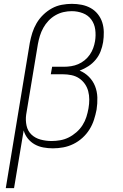

<svg xmlns="http://www.w3.org/2000/svg" viewBox="-20 -763 640 998"><path d="M10 215 135 -541Q140 -567 148 -592.5Q156 -618 170 -642Q184 -666 204.5 -686Q225 -706 249.5 -719.5Q274 -733 301 -738Q328 -743 353 -743Q380 -743 405 -738Q430 -733 451.5 -721Q473 -709 488.5 -689.5Q504 -670 511.5 -646.5Q519 -623 519.5 -596.5Q520 -570 516 -544Q512 -520 503 -496.5Q494 -473 477.5 -453Q461 -433 439.5 -419Q418 -405 394 -396Q421 -385 442 -364Q463 -343 474 -315.5Q485 -288 486 -256.5Q487 -225 482 -193Q477 -167 468.5 -140.5Q460 -114 445 -90Q430 -66 408.5 -46.5Q387 -27 361.5 -14.5Q336 -2 309 3Q282 8 255 8Q230 8 205.5 3.5Q181 -1 160.5 -12.5Q140 -24 125 -42.5Q110 -61 103 -85L53 215ZM248 -30Q270 -30 293 -34Q316 -38 337 -48.5Q358 -59 377 -75.5Q396 -92 409 -112.5Q422 -133 429 -155Q436 -177 440 -200Q444 -223 444 -245.5Q444 -268 438.5 -289Q433 -310 420.5 -327.5Q408 -345 390.5 -356.5Q373 -368 351 -372.5Q329 -377 306 -377H244L251 -416H313Q331 -416 350 -419Q369 -422 386.5 -429.5Q404 -437 419.5 -449.5Q435 -462 446.5 -478.5Q458 -495 464.5 -513Q471 -531 474 -549Q479 -580 475 -609.5Q471 -639 454.5 -661.5Q438 -684 410.5 -694.5Q383 -705 353 -705Q331 -705 309.5 -700Q288 -695 268 -683.5Q248 -672 232 -655Q216 -638 205 -618Q194 -598 187.5 -577Q181 -556 177 -534L116 -167Q112 -138 118 -110Q124 -82 143.5 -63.5Q163 -45 191 -37.5Q219 -30 248 -30Z"/></svg>

Font: Iosevka Etoile Extralight
Style: Italic
Weight: 200
Italic angle: -9°
Designer: Belleve Invis
Foundry: Belleve Invis
Version: Version 22.1.2; ttfautohint (v1.8.4)